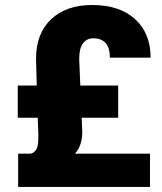

<svg xmlns="http://www.w3.org/2000/svg" viewBox="-20 -740 640 760"><path d="M303.2 -273.9 305.7 -219.2Q305.7 -163.6 276.9 -131.8H573.7V0H51.8V-131.8H102.1Q129.9 -139.2 131.3 -182.1L131.8 -208L129.4 -273.9H50.3V-401.4H125.5L122.6 -507.3Q122.6 -607.4 182.4 -663.8Q242.2 -720.2 344.2 -720.2Q453.6 -720.2 514.9 -664.1Q576.2 -607.9 576.2 -511.7H415Q415 -588.4 348.6 -588.4Q323.7 -588.4 308.6 -568.6Q293.5 -548.8 293.5 -507.3L297.9 -401.4H447.8V-273.9Z"/></svg>

Font: Vazir Black
Style: Black
Weight: 900
Designer: Saber Rastikerdar
Foundry: Saber Rastikerdar
Version: Version 30.0.0